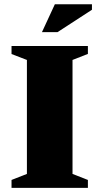

<svg xmlns="http://www.w3.org/2000/svg" viewBox="-20 -904 478 924"><path d="M403 -38V0H35.5V-38L109.5 -67V-615.5L35.5 -644V-682.5H403V-644.5L329 -615.5V-67ZM182 -749.5 244 -883.5H422.5V-857L257 -749.5Z"/></svg>

Font: Newsreader ExtraBold
Style: Regular
Weight: 800
Designer: Hugues Gentile
Foundry: Production Type
Version: Version 1.003